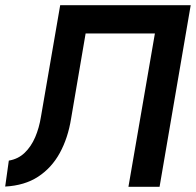

<svg xmlns="http://www.w3.org/2000/svg" viewBox="-36 -720 755 740"><path d="M699 -700H196L122 -271Q115 -227 99.5 -191Q84 -155 59 -131Q34 -107 -2 -101L-16 -1Q59 -5 111 -39Q163 -73 194.5 -130.5Q226 -188 238 -263L294 -591H561L459 0H579Z"/></svg>

Font: Jost Medium
Style: Italic
Weight: 500
Italic angle: -5°
Version: Version 3.710